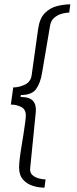

<svg xmlns="http://www.w3.org/2000/svg" viewBox="-20 -706 354 885"><path d="M185 159Q158 159 131 150.5Q104 142 86 121.5Q68 101 68 66Q68 50 71 24.5Q74 -1 79 -30.5Q84 -60 88.5 -89Q93 -118 96 -141Q99 -164 99 -175Q99 -202 77.5 -213Q56 -224 30 -224L41 -303Q68 -303 95 -316Q122 -329 126 -360L156 -574Q163 -622 187 -646Q211 -670 243 -678Q275 -686 304 -686L299 -648Q285 -648 266 -643Q247 -638 231 -625Q215 -612 211 -589L174 -371Q166 -322 146 -295Q126 -268 76 -268L75 -259Q116 -259 132 -241Q148 -223 145 -190L119 70Q117 90 129.5 101Q142 112 159.5 116.5Q177 121 190 121Z"/></svg>

Font: Chivo Medium Thin
Style: Italic
Weight: 250
Italic angle: -8.05°
Version: Version 2.002